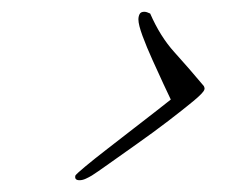

<svg xmlns="http://www.w3.org/2000/svg" viewBox="-20 -421 397 326"><path d="M115 -115Q106 -115 108 -123Q110 -126 125 -138.5Q140 -151 162 -168Q184 -185 206.5 -202.5Q229 -220 246.5 -233.5Q264 -247 270 -252Q266 -260 257.5 -278.5Q249 -297 239 -319Q229 -341 222 -360Q215 -379 215 -388Q215 -393 217 -397Q219 -401 225 -401Q229 -401 235 -398Q252 -359 276 -332.5Q300 -306 326 -275Q328 -271 327 -269Q326 -264 308.5 -249.5Q291 -235 265.5 -215.5Q240 -196 213 -177Q186 -158 165 -143Q144 -128 136 -123Q131 -120 125.5 -117.5Q120 -115 115 -115Z"/></svg>

Font: Hurricane
Style: Regular
Weight: 400
Designer: Robert E. Leuschke
Foundry: Robert E. Leuschke
Version: Version 1.010; ttfautohint (v1.8.3)